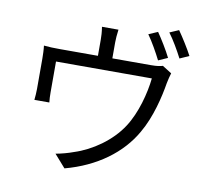

<svg xmlns="http://www.w3.org/2000/svg" viewBox="-93 -950 1187 1101"><g transform="rotate(10 500.0 -399.5)"><path d="M745 -816 692 -793C719 -756 753 -695 773 -655L827 -679C807 -720 770 -780 745 -816ZM862 -847 809 -824C837 -787 870 -730 892 -687L946 -711C927 -748 888 -810 862 -847ZM860 -595 806 -629C793 -625 775 -621 737 -621H513V-714C513 -735 515 -758 519 -789H423C428 -758 429 -735 429 -714V-621H207C172 -621 143 -622 114 -625C117 -603 118 -569 118 -548C118 -514 118 -404 118 -373C118 -353 116 -326 114 -309H201C199 -324 198 -350 198 -368C198 -399 198 -505 198 -547H756C747 -461 716 -340 661 -256C600 -161 491 -86 390 -54C358 -42 320 -32 287 -26L352 48C535 -1 672 -103 747 -235C803 -330 832 -455 845 -535C849 -554 855 -581 860 -595Z"/></g></svg>

Font: Noto Sans KR
Style: Regular
Weight: 400
Designer: Ryoko NISHIZUKA 西塚涼子 (kana, bopomofo & ideographs); Paul D. Hunt (Latin, Greek & Cyrillic); Sandoll Communications 산돌커뮤니
Foundry: Adobe
Version: Version 2.004;hotconv 1.0.118;makeotfexe 2.5.65603